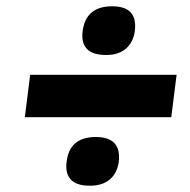

<svg xmlns="http://www.w3.org/2000/svg" viewBox="-20 -611 606 611"><path d="M243 -512Q253 -591 337 -591Q419 -591 409 -512Q404 -476 380.5 -456Q357 -436 318 -436Q274 -436 256 -456Q238 -476 243 -512ZM59 -238 76 -373H542L525 -238ZM192 -96Q201 -175 285 -175Q367 -175 358 -96Q353 -60 329.5 -40Q306 -20 266 -20Q223 -20 205 -40Q187 -60 192 -96Z"/></svg>

Font: Haskoy ExtraBold
Style: Italic
Weight: 800
Designer: Ertekin Erdin
Foundry: Ertekin Erdin
Version: Version 2.000; ttfautohint (v1.8.4.7-5d5b)